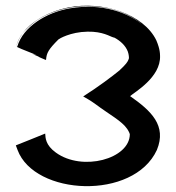

<svg xmlns="http://www.w3.org/2000/svg" viewBox="-20 -635 611 667"><path d="M432 -301C446 -314 539 -366 536 -441C536 -452 534 -463 531 -473C529 -480 526 -488 523 -495C479 -586 337 -633 217 -609C142 -594 55 -547 36 -474C42 -493 53 -515 66 -528C76 -538 82 -544 93 -553L106 -563C115 -569 116 -569 117 -570L124 -574C126 -575 125 -574 128 -576L135 -580C193 -608 257 -620 334 -610C389 -603 440 -582 482 -545C446 -576 404 -596 357 -606C403 -596 447 -575 481 -544C427 -592 334 -625 223 -606C141 -592 60 -542 40 -473C28 -475 71 -458 104 -445C109 -443 98 -446 93 -447C119 -437 120 -436 109 -440C115 -437 121 -435 121 -435L115 -437C143 -425 139 -426 140 -428C142 -451 148 -463 183 -498C185 -500 224 -524 284 -525C338 -526 362 -508 374 -505L378 -504C398 -493 416 -477 424 -456C428 -445 428 -434 428 -433C426 -427 425 -420 408 -403C401 -396 396 -392 397 -392C369 -369 321 -333 269 -300C274 -297 293 -287 312 -273C360 -237 403 -215 422 -187C428 -178 431 -170 431 -169C431 -83 266 -38 174 -105C138 -131 138 -156 137 -171C137 -171 36 -130 35 -130L41 -114C100 45 444 62 525 -114C560 -199 505 -250 432 -301Z"/></svg>

Font: HIVNotRetro
Style: Regular
Weight: 400
Designer: Feorag
Foundry: Feorag
Version: Version 1.000;PS 001.000;hotconv 1.0.88;makeotf.lib2.5.64775